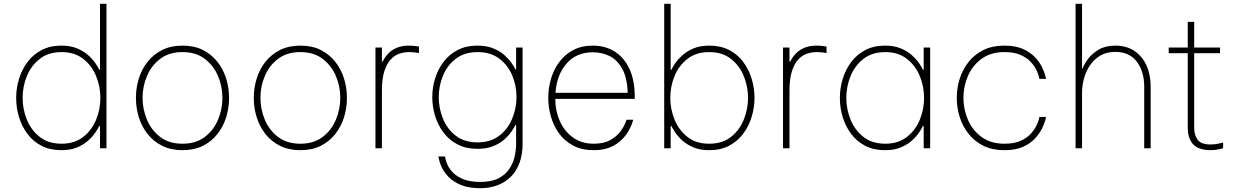

<svg xmlns="http://www.w3.org/2000/svg" viewBox="-20 -780 6511 1010"><path d="M303 10Q243 10 198.5 -13Q154 -36 124.5 -75.5Q95 -115 80 -164Q65 -213 65 -265Q65 -316 80 -365Q95 -414 124.5 -453.5Q154 -493 198.5 -516.5Q243 -540 303 -540Q351 -540 385.5 -525.5Q420 -511 443.5 -490Q467 -469 481.5 -448Q496 -427 502 -413H506V-760H540V0H506V-117H502Q496 -104 481.5 -82.5Q467 -61 443.5 -40Q420 -19 385.5 -4.5Q351 10 303 10ZM304 -24Q372 -24 417.5 -59.5Q463 -95 485.5 -150Q508 -205 508 -265Q508 -325 485.5 -380Q463 -435 417.5 -470.5Q372 -506 304 -506Q235 -506 189.5 -470.5Q144 -435 121.5 -380Q99 -325 99 -265Q99 -205 121.5 -150Q144 -95 189.5 -59.5Q235 -24 304 -24Z M940 10Q879 10 833 -13Q787 -36 756 -75.5Q725 -115 710 -164Q695 -213 695 -265Q695 -317 710 -366Q725 -415 756 -454.5Q787 -494 833 -517Q879 -540 940 -540Q1002 -540 1047.5 -517Q1093 -494 1124 -454.5Q1155 -415 1170 -366Q1185 -317 1185 -265Q1185 -213 1170 -164Q1155 -115 1124 -75.5Q1093 -36 1047.5 -13Q1002 10 940 10ZM940 -24Q1010 -24 1056.5 -59Q1103 -94 1126.5 -149.5Q1150 -205 1150 -265Q1150 -326 1126.5 -381Q1103 -436 1056.5 -471Q1010 -506 940 -506Q870 -506 823.5 -471Q777 -436 753.5 -381Q730 -326 730 -265Q730 -205 753.5 -149.5Q777 -94 823.5 -59Q870 -24 940 -24Z M1560 10Q1499 10 1453 -13Q1407 -36 1376 -75.5Q1345 -115 1330 -164Q1315 -213 1315 -265Q1315 -317 1330 -366Q1345 -415 1376 -454.5Q1407 -494 1453 -517Q1499 -540 1560 -540Q1622 -540 1667.5 -517Q1713 -494 1744 -454.5Q1775 -415 1790 -366Q1805 -317 1805 -265Q1805 -213 1790 -164Q1775 -115 1744 -75.5Q1713 -36 1667.5 -13Q1622 10 1560 10ZM1560 -24Q1630 -24 1676.5 -59Q1723 -94 1746.5 -149.5Q1770 -205 1770 -265Q1770 -326 1746.5 -381Q1723 -436 1676.5 -471Q1630 -506 1560 -506Q1490 -506 1443.5 -471Q1397 -436 1373.5 -381Q1350 -326 1350 -265Q1350 -205 1373.5 -149.5Q1397 -94 1443.5 -59Q1490 -24 1560 -24Z M1989 0H1955V-530H1989V-456H1993Q2004 -479 2022 -498Q2040 -517 2067 -528.5Q2094 -540 2131 -540Q2152 -540 2168 -537.5Q2184 -535 2184 -535V-501Q2184 -501 2167.5 -503.5Q2151 -506 2132 -506Q2107 -506 2082 -498Q2057 -490 2036 -468Q2015 -446 2002 -406Q1989 -366 1989 -302Z M2506 210Q2445 210 2404.5 193Q2364 176 2340 151Q2316 126 2304.5 101.5Q2293 77 2289.5 60Q2286 43 2286 43H2321Q2321 43 2323.5 56.5Q2326 70 2335.5 90Q2345 110 2365 130Q2385 150 2419.5 163.5Q2454 177 2506 177Q2565 177 2602 158Q2639 139 2659.5 108Q2680 77 2687.5 42Q2695 7 2695 -24V-122H2691Q2685 -109 2670.5 -88Q2656 -67 2632.5 -46Q2609 -25 2574 -11Q2539 3 2491 3Q2432 3 2387.5 -20Q2343 -43 2313.5 -82Q2284 -121 2269 -169.5Q2254 -218 2254 -269Q2254 -320 2269 -368Q2284 -416 2313.5 -455Q2343 -494 2387.5 -517Q2432 -540 2491 -540Q2539 -540 2574 -526Q2609 -512 2632.5 -491Q2656 -470 2670.5 -449.5Q2685 -429 2691 -415H2695V-530H2729V-24Q2729 33 2713 76.5Q2697 120 2667.5 149.5Q2638 179 2597 194.5Q2556 210 2506 210ZM2492 -31Q2560 -31 2605.5 -65.5Q2651 -100 2674 -155Q2697 -210 2697 -269Q2697 -329 2674.5 -383Q2652 -437 2606.5 -471.5Q2561 -506 2493 -506Q2424 -506 2378.5 -471.5Q2333 -437 2310.5 -382.5Q2288 -328 2288 -269Q2288 -210 2310.5 -155Q2333 -100 2378.5 -65.5Q2424 -31 2492 -31Z M3103 10Q3041 10 2995.5 -14Q2950 -38 2921 -78Q2892 -118 2878 -167Q2864 -216 2864 -265Q2864 -315 2878 -364Q2892 -413 2921.5 -453Q2951 -493 2995 -516.5Q3039 -540 3099 -540Q3163 -540 3212.5 -509.5Q3262 -479 3290.5 -419Q3319 -359 3319 -270V-260H2901Q2901 -197 2925 -143Q2949 -89 2994.5 -56.5Q3040 -24 3103 -24Q3156 -24 3190 -43Q3224 -62 3242.5 -87Q3261 -112 3268.5 -131Q3276 -150 3276 -150H3311Q3311 -150 3306 -134Q3301 -118 3288 -94Q3275 -70 3251.5 -46Q3228 -22 3192 -6Q3156 10 3103 10ZM2902 -292H3282Q3279 -373 3252.5 -419.5Q3226 -466 3186 -485.5Q3146 -505 3099 -505Q3012 -505 2960.5 -446Q2909 -387 2902 -292Z M3711 10Q3663 10 3628.5 -4.5Q3594 -19 3570.5 -40Q3547 -61 3532.5 -82.5Q3518 -104 3512 -117H3508V0H3474V-760H3508V-413H3512Q3518 -427 3532.5 -448Q3547 -469 3570.5 -490Q3594 -511 3628.5 -525.5Q3663 -540 3711 -540Q3771 -540 3815.5 -517Q3860 -494 3889.5 -454.5Q3919 -415 3934 -366Q3949 -317 3949 -265Q3949 -214 3934 -165Q3919 -116 3889.5 -76.5Q3860 -37 3815.5 -13.5Q3771 10 3711 10ZM3710 -24Q3780 -24 3825 -59.5Q3870 -95 3892.5 -150.5Q3915 -206 3915 -265Q3915 -325 3892.5 -380Q3870 -435 3825 -470.5Q3780 -506 3710 -506Q3642 -506 3596.5 -470.5Q3551 -435 3528.5 -380Q3506 -325 3506 -265Q3506 -206 3528.5 -150.5Q3551 -95 3596.5 -59.5Q3642 -24 3710 -24Z M4133 0H4099V-530H4133V-456H4137Q4148 -479 4166 -498Q4184 -517 4211 -528.5Q4238 -540 4275 -540Q4296 -540 4312 -537.5Q4328 -535 4328 -535V-501Q4328 -501 4311.5 -503.5Q4295 -506 4276 -506Q4251 -506 4226 -498Q4201 -490 4180 -468Q4159 -446 4146 -406Q4133 -366 4133 -302Z M4636 -540Q4684 -540 4718.5 -525.5Q4753 -511 4776.5 -490Q4800 -469 4814.5 -448Q4829 -427 4835 -413H4839V-530H4873V0H4839V-117H4835Q4829 -104 4814.5 -82.5Q4800 -61 4776.5 -40Q4753 -19 4718.5 -4.5Q4684 10 4636 10Q4576 10 4531.5 -13Q4487 -36 4457.5 -75.5Q4428 -115 4413 -164Q4398 -213 4398 -265Q4398 -316 4413 -365Q4428 -414 4457.5 -453.5Q4487 -493 4531.5 -516.5Q4576 -540 4636 -540ZM4637 -506Q4568 -506 4522.5 -470.5Q4477 -435 4454.5 -380Q4432 -325 4432 -265Q4432 -205 4454.5 -150Q4477 -95 4522.5 -59.5Q4568 -24 4637 -24Q4705 -24 4750.5 -59.5Q4796 -95 4818.5 -150Q4841 -205 4841 -265Q4841 -325 4818.5 -380Q4796 -435 4750.5 -470.5Q4705 -506 4637 -506Z M5263 10Q5200 10 5153.5 -13Q5107 -36 5075.5 -75.5Q5044 -115 5028.5 -164Q5013 -213 5013 -265Q5013 -317 5028.5 -366Q5044 -415 5075.5 -454.5Q5107 -494 5153.5 -517Q5200 -540 5263 -540Q5322 -540 5361 -522.5Q5400 -505 5424.5 -479Q5449 -453 5461.5 -426.5Q5474 -400 5478.5 -382.5Q5483 -365 5483 -365H5448Q5448 -365 5444.5 -379Q5441 -393 5430.5 -414.5Q5420 -436 5399.5 -457Q5379 -478 5346 -492Q5313 -506 5264 -506Q5192 -506 5144 -471Q5096 -436 5072 -381Q5048 -326 5048 -265Q5048 -205 5072 -149.5Q5096 -94 5144 -59Q5192 -24 5264 -24Q5313 -24 5346 -38Q5379 -52 5399.5 -73.5Q5420 -95 5430.5 -116Q5441 -137 5444.5 -151Q5448 -165 5448 -165H5483Q5483 -165 5478.5 -147.5Q5474 -130 5461.5 -104Q5449 -78 5424.5 -51.5Q5400 -25 5361 -7.5Q5322 10 5263 10Z M5672 0H5638V-760H5672V-420H5675Q5683 -442 5703.5 -470Q5724 -498 5759.5 -519Q5795 -540 5847 -540Q5906 -540 5947.5 -512Q5989 -484 6011 -435.5Q6033 -387 6033 -325V0H5999V-325Q5999 -404 5960 -455.5Q5921 -507 5847 -507Q5801 -507 5768 -487.5Q5735 -468 5713.5 -436Q5692 -404 5682 -366.5Q5672 -329 5672 -292Z M6347 10Q6324 10 6305 5.5Q6286 1 6271.5 -8.5Q6257 -18 6247.5 -32Q6238 -46 6233 -64.5Q6228 -83 6228 -106V-665H6262V-106Q6262 -69 6280.5 -44.5Q6299 -20 6348 -20Q6371 -20 6392.5 -25Q6414 -30 6414 -30V0Q6414 0 6393 5Q6372 10 6347 10ZM6398 -500H6128V-530H6398Z"/></svg>

Font: Be Vietnam Pro Variable Thin
Style: Regular
Weight: 100
Designer: Lam Bao, Tony Le, Vietanh Nguyen
Foundry: Yellow Type Foundry
Version: Version 1.002